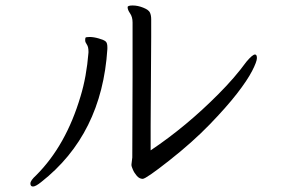

<svg xmlns="http://www.w3.org/2000/svg" viewBox="-20 -665 1040 701"><path d="M372 -486Q352 -174 130 0Q110 16 100.5 16Q91 16 91 5Q91 -6 112 -25Q221 -134 274 -313Q296 -385 303 -473V-477Q303 -494 297 -502.5Q291 -511 291 -517.5Q291 -524 292 -527Q293 -530 307.5 -530Q322 -530 341 -524.5Q360 -519 366 -513.5Q372 -508 372 -493ZM532 -530 530 -206V-116Q660 -203 778 -322Q837 -381 880 -440Q902 -466 911 -466Q918 -466 918 -453Q918 -440 900.5 -406Q883 -372 845 -323Q807 -274 745 -210Q683 -146 598 -79Q513 -12 501 -12Q489 -12 479.5 -23Q470 -34 465 -46Q460 -58 460 -61V-65L463 -90L464 -384V-583Q464 -603 455 -616Q446 -629 446 -638V-639Q446 -645 464.5 -645Q483 -645 503 -637Q523 -629 527.5 -619Q532 -609 532 -595Z"/></svg>

Font: LXGW WenKai Mono Lite
Style: Regular
Weight: 400
Monospace: yes
Designer: LXGW / Fontworks Inc.
Foundry: LXGW / Fontworks Inc.
Version: Version 1.520; June 14, 2025